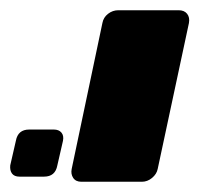

<svg xmlns="http://www.w3.org/2000/svg" viewBox="-37 -591 409 375"><path d="M122 -236Q111 -236 106 -243.5Q101 -251 103 -261L163 -546Q165 -557 174 -564Q183 -571 194 -571H312Q323 -571 328.5 -564Q334 -557 332 -546L271 -261Q269 -251 260 -243.5Q251 -236 240 -236ZM1 -246Q-9 -246 -13.5 -252Q-18 -258 -17 -268L-6 -316Q-2 -338 20 -338H68Q78 -338 83 -332Q88 -326 86 -316L75 -268Q71 -246 49 -246Z"/></svg>

Font: Rubik
Style: Bold Italic
Weight: 700
Italic angle: -12°
Designer: Hubert and Fischer
Foundry: Hubert and Fischer
Version: Version 2.300;gftools[0.9.30]